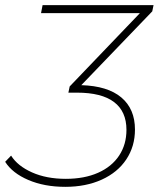

<svg xmlns="http://www.w3.org/2000/svg" viewBox="-37 -720 615 744"><path d="M553 -676 278 -390Q380 -387 433 -342.5Q486 -298 486 -218Q486 -153 452.5 -102.5Q419 -52 357.5 -24Q296 4 216 4Q135 4 73 -22.5Q11 -49 -17 -93L6 -117Q31 -77 87 -52Q143 -27 218 -27Q290 -27 343 -50.5Q396 -74 424.5 -117Q453 -160 453 -217Q453 -288 405 -324.5Q357 -361 261 -361H228L233 -385L505 -669H122L128 -700H558Z"/></svg>

Font: Montserrat Alternates ExLight
Style: Italic
Weight: 275
Italic angle: -11.3°
Designer: Julieta Ulanovsky
Foundry: Julieta Ulanovsky
Version: Version 7.200